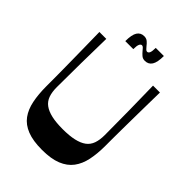

<svg xmlns="http://www.w3.org/2000/svg" viewBox="-250 -977 1101 1101"><g transform="rotate(45 300.5 -427.0)"><path d="M300 11Q227 11 180 -7.5Q133 -26 107 -61.5Q81 -97 70.5 -148.5Q60 -200 60 -266Q60 -290 60 -321Q60 -352 59.5 -390.5Q59 -429 58.5 -476Q58 -523 57 -579Q56 -635 55 -700H111Q109 -601 107.5 -502Q106 -403 106 -304Q106 -264 116 -236Q126 -208 149 -191Q172 -174 209 -165.5Q246 -157 300 -157Q354 -157 391.5 -165.5Q429 -174 452 -191Q475 -208 485 -236Q495 -264 495 -304Q495 -403 493.5 -502Q492 -601 490 -700H546Q545 -635 544 -578.5Q543 -522 542.5 -474.5Q542 -427 541.5 -388Q541 -349 541 -318Q541 -287 541 -263Q541 -199 530.5 -148.5Q520 -98 493.5 -62.5Q467 -27 420 -8Q373 11 300 11ZM356 -767Q339 -767 327.5 -777Q316 -787 307 -798Q301 -806 294.5 -812.5Q288 -819 282 -819Q273 -819 267.5 -807.5Q262 -796 262 -768H197Q197 -820 211.5 -842.5Q226 -865 254 -865Q272 -865 283.5 -855Q295 -845 303 -834Q309 -827 315.5 -820Q322 -813 328 -813Q338 -813 343 -824.5Q348 -836 348 -864H414Q414 -813 399.5 -790Q385 -767 356 -767Z"/></g></svg>

Font: Ojuju SemiBold
Style: Regular
Weight: 600
Designer: Chisaokwu Joboson, Mirko Velimirovic
Foundry: Udi Foundry
Version: Version 1.000